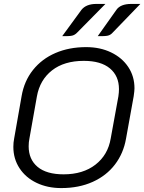

<svg xmlns="http://www.w3.org/2000/svg" viewBox="-20 -949 735 978"><path d="M48 -201Q48 -223 52 -243L90 -459Q103 -536 148 -592.5Q193 -649 262.5 -679Q332 -709 419 -709Q490 -709 546 -682Q602 -655 633.5 -607.5Q665 -560 665 -499Q665 -487 661 -459L622 -243Q609 -168 565.5 -111Q522 -54 452 -22.5Q382 9 292 9Q222 9 166.5 -17.5Q111 -44 79.5 -92Q48 -140 48 -201ZM544 -244 583 -458Q586 -478 586 -495Q586 -562 540 -600.5Q494 -639 407 -639Q307 -639 245 -590.5Q183 -542 168 -458L130 -244Q126 -225 126 -204Q126 -137 171.5 -99Q217 -61 304 -61Q403 -61 466.5 -110.5Q530 -160 544 -244ZM395 -899Q419 -929 471 -929H517L374 -784Q362 -771 347.5 -767.5Q333 -764 297 -765ZM573 -899Q594 -929 649 -929H695L555 -784Q544 -771 529.5 -767.5Q515 -764 478 -765Z"/></svg>

Font: K2D Light
Style: Italic
Weight: 300
Italic angle: -10°
Designer: Katatrad Aksorn Co.,Ltd.
Foundry: Cadson Demak Co.,Ltd.
Version: Version 1.000; ttfautohint (v1.6)